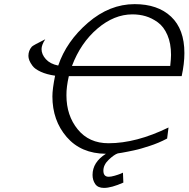

<svg xmlns="http://www.w3.org/2000/svg" viewBox="-20 -731 917 934"><path d="M118.2 -459Q118.2 -484.9 134.8 -503.9Q139.6 -509.8 200.2 -540Q182.1 -512.2 182.1 -492.2Q182.1 -466.3 203.1 -443.1Q224.1 -419.9 263.2 -412.1Q303.2 -530.3 408.2 -620.6Q513.2 -710.9 634.8 -710.9Q747.6 -710.9 812.3 -649.9Q877 -588.9 877 -473.1Q877 -421.4 863.8 -360.8H314.9Q302.7 -307.6 303.2 -267.1Q303.2 -168.9 358.2 -101.6Q413.1 -34.2 507.8 -34.2Q642.6 -34.2 799.8 -110.8L793 -57.1Q772 -45.9 750.5 -36.9Q729 -27.8 707.5 -21Q686 -14.2 668.9 -9Q651.9 -3.9 631.3 0.5Q610.8 4.9 600.8 6.8Q590.8 8.8 573 12Q555.2 15.1 553.2 15.1Q535.2 21 509 45.9Q482.9 70.8 482.9 99.1Q482.9 128.9 508.8 128.9Q520 128.9 537.1 124Q554.2 119.1 565.7 114.5Q577.1 109.9 578.1 108.9L580.1 157.2Q522 183.1 485.8 183.1Q456.1 183.1 443.1 164.1Q430.2 145 430.2 120.1Q430.2 58.1 495.1 17.1Q374 16.1 304.4 -64.5Q234.9 -145 234.9 -262.2Q234.9 -298.3 248 -362.8Q207 -368.7 178.5 -381.8Q149.9 -395 138.4 -410.4Q127 -425.8 122.6 -437.5Q118.2 -449.2 118.2 -459ZM330.1 -410.2H808.1Q812 -446.3 812 -463.9Q812 -520 794.4 -560.5Q776.9 -601.1 748 -622.1Q719.2 -643.1 688.7 -652.1Q658.2 -661.1 624 -661.1Q535.2 -661.1 453.6 -591.6Q372.1 -522 330.1 -410.2Z"/></svg>

Font: CMU Bright
Style: Oblique
Weight: 500
Italic angle: -12°
Version: Version 0.7.0